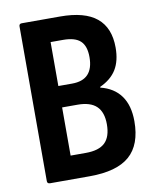

<svg xmlns="http://www.w3.org/2000/svg" viewBox="-76 -714 628 774"><g transform="rotate(-10 237.5 -327.5)"><path d="M66.3 0Q54.9 0 54.9 -10.9V-644.1Q54.9 -655 65.8 -655H222.7Q323.5 -655 372.5 -614.5Q421.6 -574 421.6 -493Q421.6 -438.6 400.1 -403.5Q378.7 -368.5 332.7 -347.5V-344.5Q387.7 -331 416.1 -291.5Q444.6 -251.9 444.6 -187.3Q444.6 -91.5 392.2 -45.7Q339.9 0 228.4 0ZM167.3 -95.4H229.8Q283.3 -95.4 308.2 -119.3Q333.2 -143.2 333.2 -194.7Q333.2 -244.2 308 -268.4Q282.8 -292.6 230.4 -292.6H167.3ZM167.3 -380.2H223.4Q267.8 -380.2 289.5 -403.6Q311.2 -427 311.2 -473.4Q311.2 -518.8 289.2 -539.5Q267.3 -560.1 218.3 -560.1H167.3Z"/></g></svg>

Font: Sofia Sans Condensed
Style: Regular
Weight: 400
Designer: Botio Nikoltchev, Ani Petrova
Foundry: lettersoup
Version: Version 4.100